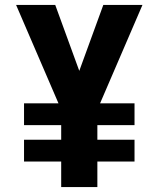

<svg xmlns="http://www.w3.org/2000/svg" viewBox="-20 -755 640 775"><path d="M227 0V-103H77V-191H227V-250H77V-338H216L45 -735H203L300 -469L397 -735H555L384 -338H523V-250H373V-191H523V-103H373V0Z"/></svg>

Font: Iosevka Heavy Extended
Style: Regular
Weight: 900
Width: 7
Monospace: yes
Designer: Belleve Invis
Foundry: Belleve Invis
Version: Version 32.5.0; ttfautohint (v1.8.4)